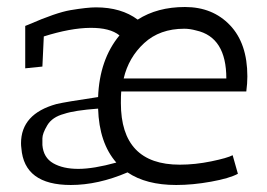

<svg xmlns="http://www.w3.org/2000/svg" viewBox="-20 -524 761 548"><path d="M373 -468Q429 -504 508 -504Q587 -504 636.5 -452Q686 -400 686 -306Q686 -286 683 -263H326Q325 -252 325 -230Q325 -54 493 -54Q537 -54 583 -63.5Q629 -73 644 -81L659 -28Q635 -15 582.5 -5.5Q530 4 483 4Q397 4 344 -32Q260 4 182 4Q49 4 41 -101Q40 -108 40 -115Q40 -199 141 -227Q166 -233 260 -247Q264 -354 321 -423Q294 -445 237.5 -444.5Q181 -444 105 -420L101 -334L52 -329V-450L62 -454Q140 -488 181 -495Q229 -503 254 -503Q326 -503 373 -468ZM626 -300Q626 -418 540 -437Q522 -442 506 -442Q436 -442 391.5 -401Q347 -360 333 -300ZM163 -199Q129 -190 115 -166.5Q101 -143 101 -129Q101 -115 101 -110Q104 -74 132 -58Q160 -42 203.5 -42Q247 -42 312 -60Q263 -116 260 -214Q192 -209 163 -199Z"/></svg>

Font: Antic Slab
Style: Regular
Weight: 400
Designer: Santiago Orozco
Foundry: Santiago Orozco
Version: Version 001.002